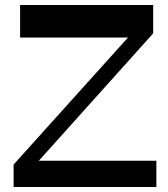

<svg xmlns="http://www.w3.org/2000/svg" viewBox="-20 -750 673 770"><path d="M34.6 0V-90.1L522.1 -631.5L516.6 -599.5H60.6V-730H594.3V-616.2L114.1 -81.3L115.1 -105.3H607.1V0Z"/></svg>

Font: Savate ExtraLight
Style: Regular
Weight: 200
Designer: Max Esnée
Foundry: Plomb Type
Version: Version 2.000